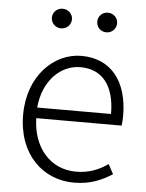

<svg xmlns="http://www.w3.org/2000/svg" viewBox="-54 -791 646 847"><g transform="rotate(5 269.0 -367.0)"><path d="M305 13C381 13 431 -12 474 -39L451 -82C411 -54 367 -36 310 -36C195 -36 118 -127 115 -256H493C495 -270 496 -285 496 -299C496 -455 419 -547 290 -547C170 -547 56 -440 56 -266C56 -91 167 13 305 13ZM115 -303C126 -425 204 -497 290 -497C384 -497 442 -432 442 -303ZM189 -660C214 -660 234 -679 234 -704C234 -728 214 -747 189 -747C165 -747 145 -728 145 -704C145 -679 165 -660 189 -660ZM390 -660C414 -660 434 -679 434 -704C434 -728 414 -747 390 -747C365 -747 346 -728 346 -704C346 -679 365 -660 390 -660Z"/></g></svg>

Font: Noto Sans TC Light
Style: Regular
Weight: 300
Designer: Ryoko NISHIZUKA 西塚涼子 (kana, bopomofo & ideographs); Paul D. Hunt (Latin, Greek & Cyrillic); Sandoll Communications 산돌커뮤니
Foundry: Adobe
Version: Version 2.004;hotconv 1.0.118;makeotfexe 2.5.65603